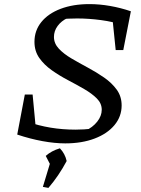

<svg xmlns="http://www.w3.org/2000/svg" viewBox="-20 -688 686 936"><path d="M64 -32 113 -95Q222 -56 348 -56Q390 -56 432 -61L395 -50Q432 -67 454 -95Q476 -123 476 -153Q476 -184 452 -208Q428 -232 391 -253.5Q354 -275 312 -297Q270 -319 232.5 -345.5Q195 -372 171.5 -405.5Q148 -439 148 -484Q148 -539 181.5 -580.5Q215 -622 275.5 -645Q336 -668 416 -668Q465 -668 516.5 -659Q568 -650 618 -633L583 -565Q532 -582 472.5 -590Q413 -598 356 -598Q333 -598 312 -597Q291 -596 272 -593L309 -600Q279 -586 261 -561.5Q243 -537 243 -508Q243 -476 267 -450.5Q291 -425 328.5 -403Q366 -381 408 -358.5Q450 -336 487.5 -310Q525 -284 549 -251Q573 -218 573 -174Q573 -120 538 -78Q503 -36 441 -12.5Q379 11 298 11Q247 11 187 0Q127 -11 64 -32ZM158 -26 64 -32 101 -227H139ZM544 -444 524 -639 618 -633 581 -444ZM189 223 225 104 305 97Q266 170 216 228ZM236 136 203 72Q231 47 272 35Q297 61 305 97Z"/></svg>

Font: Piazzolla Thin Medium
Style: Italic
Weight: 500
Italic angle: -11.3°
Version: Version 2.005